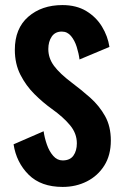

<svg xmlns="http://www.w3.org/2000/svg" viewBox="-20 -726 490 757"><path d="M227 11Q141.5 11 93 -37.2Q44.5 -85.5 33.5 -157L152 -208.5Q155.5 -183 164.8 -156.2Q174 -129.5 189.8 -111.5Q205.5 -93.5 227 -93.5Q256 -93.5 269.5 -112.5Q283 -131.5 283 -161Q283 -200 256.2 -232.2Q229.5 -264.5 184.5 -296.5Q149.5 -321.5 116 -354.8Q82.5 -388 60.5 -431.2Q38.5 -474.5 38.5 -529.5Q38.5 -614 91.5 -660Q144.5 -706 226 -706Q281 -706 320 -682.5Q359 -659 382 -621.2Q405 -583.5 411.5 -541L293.5 -491.5Q290.5 -515.5 282.5 -541Q274.5 -566.5 260 -584Q245.5 -601.5 223.5 -601.5Q197.5 -601.5 184 -581.8Q170.5 -562 170.5 -532.5Q170.5 -496.5 193.2 -466Q216 -435.5 262.5 -400.5Q300.5 -372 335.8 -340.8Q371 -309.5 394 -268.8Q417 -228 417 -172Q417 -114 391.2 -73.2Q365.5 -32.5 322.5 -10.8Q279.5 11 227 11Z"/></svg>

Font: Trispace Condensed SemiBold
Style: Regular
Weight: 600
Width: 3
Designer: Tyler Finck
Foundry: Etcetera Type Company
Version: Version 1.210; ttfautohint (v1.8.3)